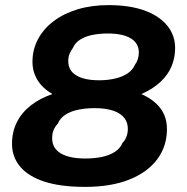

<svg xmlns="http://www.w3.org/2000/svg" viewBox="-20 -719 731 751"><path d="M313 12Q217 12 154 -8.5Q91 -29 59 -67Q27 -105 27 -156Q27 -203 46 -241Q65 -279 101 -307Q137 -335 185 -351Q145 -375 126 -407Q107 -439 107 -477Q107 -525 128.5 -565.5Q150 -606 189.5 -636Q229 -666 283.5 -682.5Q338 -699 404 -699Q487 -699 545 -678Q603 -657 634 -619Q665 -581 665 -531Q665 -493 651 -459.5Q637 -426 607.5 -398.5Q578 -371 533 -351Q581 -330 607 -296Q633 -262 633 -214Q633 -147 595 -96Q557 -45 485.5 -16.5Q414 12 313 12ZM315 -99Q348 -99 377.5 -105Q407 -111 428.5 -124.5Q450 -138 459 -160Q469 -170 474.5 -184Q480 -198 480 -215Q480 -254 446.5 -275Q413 -296 349 -296Q316 -296 286.5 -290Q257 -284 236 -270.5Q215 -257 206 -235Q196 -225 190 -211Q184 -197 184 -178Q184 -140 217 -119.5Q250 -99 315 -99ZM368 -405Q400 -405 429 -411.5Q458 -418 478.5 -431.5Q499 -445 508 -466Q515 -475 519 -487.5Q523 -500 523 -514Q523 -550 491.5 -569Q460 -588 401 -588Q370 -588 342 -582.5Q314 -577 293.5 -564Q273 -551 265 -531Q257 -521 252 -508.5Q247 -496 247 -480Q247 -443 278.5 -424Q310 -405 368 -405Z"/></svg>

Font: Archivo SemiExpanded
Style: Bold Italic
Weight: 700
Width: 6
Italic angle: -10°
Designer: Hector Gatti
Foundry: Omnibus-Type
Version: Version 2.001